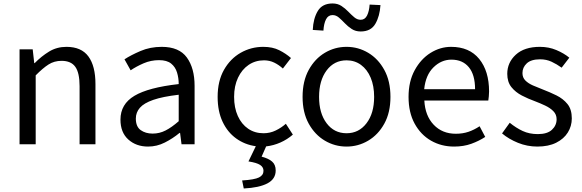

<svg xmlns="http://www.w3.org/2000/svg" viewBox="-20 -825 3327 1098"><path d="M91.8 0V-543H167L175.8 -463.9H178.2Q216.3 -502.9 260.5 -530Q304.7 -557.1 359.9 -557.1Q445.3 -557.1 485.6 -502.2Q525.9 -447.3 525.9 -344.2V0H435.1V-332Q435.1 -408.7 410.6 -442.9Q386.2 -477.1 332 -477.1Q290 -477.1 257.3 -456.1Q224.6 -435.1 184.1 -394V0Z M826.7 13.2Q758.8 13.2 713.9 -27.1Q668.9 -67.4 668.9 -141.1Q668.9 -229.5 748.8 -277.1Q828.6 -324.7 1002 -344.2Q1002 -378.9 992.4 -410.4Q982.9 -441.9 958.7 -461.4Q934.6 -481 889.6 -481Q842.8 -481 801 -462.9Q759.3 -444.8 727.1 -422.9L691.9 -485.8Q728.5 -509.8 783.7 -533.4Q838.9 -557.1 904.8 -557.1Q1004.4 -557.1 1048.6 -496.1Q1092.8 -435.1 1092.8 -334V0H1018.1L1009.8 -64.9H1006.8Q967.8 -32.7 922.4 -9.8Q877 13.2 826.7 13.2ZM853 -61Q892.1 -61 927 -78.9Q961.9 -96.7 1002 -131.8V-283.2Q910.2 -272.5 856.7 -253.9Q803.2 -235.4 780 -208.7Q756.8 -182.1 756.8 -147Q756.8 -100.6 784.7 -80.8Q812.5 -61 853 -61Z M1374 252.9 1364.7 207Q1435.5 202.6 1461.2 189.7Q1486.8 176.8 1486.8 151.9Q1486.8 130.9 1467.5 118.2Q1448.2 105.5 1400.9 98.1L1442.9 11.2Q1379.9 2.4 1330.6 -33.2Q1281.2 -68.8 1252.9 -128.9Q1224.6 -189 1224.6 -271Q1224.6 -361.3 1260.7 -425.3Q1296.9 -489.3 1356.4 -523.2Q1416 -557.1 1485.8 -557.1Q1539.1 -557.1 1577.1 -537.8Q1615.2 -518.6 1644 -493.2L1597.7 -433.1Q1574.7 -454.1 1548.1 -467Q1521.5 -480 1489.7 -480Q1440.4 -480 1401.9 -453.9Q1363.3 -427.7 1341.1 -380.6Q1318.8 -333.5 1318.8 -271Q1318.8 -208.5 1340.1 -161.6Q1361.3 -114.7 1399.2 -88.9Q1437 -63 1486.8 -63Q1524.4 -63 1556.9 -78.9Q1589.4 -94.7 1614.7 -117.2L1654.8 -55.2Q1622.6 -27.3 1583.5 -10Q1544.4 7.3 1502 12.2L1476.1 70.8Q1514.2 80.6 1535.4 98.4Q1556.6 116.2 1556.6 149.9Q1556.6 198.7 1509.5 223.6Q1462.4 248.5 1374 252.9Z M1961.9 13.2Q1895 13.2 1837.9 -20.5Q1780.8 -54.2 1745.6 -117.7Q1710.4 -181.2 1710.4 -271Q1710.4 -361.3 1745.6 -425.3Q1780.8 -489.3 1837.9 -523.2Q1895 -557.1 1961.9 -557.1Q2028.3 -557.1 2085.4 -523.2Q2142.6 -489.3 2177.7 -425.3Q2212.9 -361.3 2212.9 -271Q2212.9 -181.2 2177.7 -117.7Q2142.6 -54.2 2085.4 -20.5Q2028.3 13.2 1961.9 13.2ZM1961.9 -63Q2032.2 -63 2075.9 -120.1Q2119.6 -177.2 2119.6 -271Q2119.6 -333.5 2099.9 -380.6Q2080.1 -427.7 2044.4 -453.9Q2008.8 -480 1961.9 -480Q1891.1 -480 1847.9 -422.4Q1804.7 -364.7 1804.7 -271Q1804.7 -177.2 1847.9 -120.1Q1891.1 -63 1961.9 -63ZM2042.5 -645Q2013.2 -645 1991.5 -659.2Q1969.7 -673.3 1952.1 -691.9Q1934.6 -710.4 1918 -724.6Q1901.4 -738.8 1881.8 -738.8Q1856.9 -738.8 1844.5 -714.6Q1832 -690.4 1829.6 -649.9L1768.6 -653.8Q1771.5 -719.2 1797.4 -762.2Q1823.2 -805.2 1881.8 -805.2Q1911.1 -805.2 1932.6 -791Q1954.1 -776.9 1971.7 -758.5Q1989.3 -740.2 2006.1 -726.1Q2022.9 -711.9 2042.5 -711.9Q2066.9 -711.9 2079.1 -736.3Q2091.3 -760.7 2093.8 -798.8L2155.8 -795.9Q2151.9 -732.4 2126.5 -688.7Q2101.1 -645 2042.5 -645Z M2576.7 13.2Q2503.9 13.2 2445.1 -20.5Q2386.2 -54.2 2351.3 -117.9Q2316.4 -181.6 2316.4 -271Q2316.4 -359.4 2351.6 -423.6Q2386.7 -487.8 2442.1 -522.5Q2497.6 -557.1 2559.6 -557.1Q2664.1 -557.1 2720.5 -487.8Q2776.9 -418.5 2776.9 -301.8Q2776.9 -287.1 2775.4 -273.9Q2773.9 -260.7 2772.5 -250H2406.7Q2411.1 -163.1 2460.2 -111.6Q2509.3 -60.1 2586.4 -60.1Q2626.5 -60.1 2659.2 -71.3Q2691.9 -82.5 2722.7 -103L2754.9 -42Q2719.2 -18.6 2675.3 -2.7Q2631.3 13.2 2576.7 13.2ZM2405.8 -314.9H2696.8Q2696.8 -397.5 2661.1 -440.7Q2625.5 -483.9 2561.5 -483.9Q2503.9 -483.9 2459 -439.9Q2414.1 -396 2405.8 -314.9Z M3052.7 13.2Q2995.1 13.2 2942.1 -8.3Q2889.2 -29.8 2851.1 -62L2895 -123Q2930.7 -93.8 2969 -75.9Q3007.3 -58.1 3055.7 -58.1Q3109.9 -58.1 3136.5 -83Q3163.1 -107.9 3163.1 -143.1Q3163.1 -170.4 3144.5 -189.2Q3126 -208 3097.4 -221.4Q3068.8 -234.9 3039.1 -246.1Q3001 -259.8 2964.6 -278.6Q2928.2 -297.4 2904.5 -326.9Q2880.9 -356.4 2880.9 -402.8Q2880.9 -467.3 2929.7 -512.2Q2978.5 -557.1 3067.9 -557.1Q3118.2 -557.1 3161.6 -538.8Q3205.1 -520.5 3235.8 -495.1L3191.9 -438Q3164.1 -458 3134.5 -471.9Q3105 -485.8 3068.8 -485.8Q3017.1 -485.8 2992.4 -462.6Q2967.8 -439.5 2967.8 -407.2Q2967.8 -381.3 2984.4 -364.7Q3001 -348.1 3027.6 -336.4Q3054.2 -324.7 3085 -313Q3124.5 -297.9 3162.4 -279.3Q3200.2 -260.7 3225.1 -230.2Q3250 -199.7 3250 -147.9Q3250 -104 3227.3 -67.4Q3204.6 -30.8 3160.6 -8.8Q3116.7 13.2 3052.7 13.2Z"/></svg>

Font: Source Han Sans CN
Style: Regular
Weight: 400
Designer: Ryoko NISHIZUKA  (kana, bopomofo & ideographs); Paul D. Hunt (Latin, Greek & Cyrillic); Sandoll Communications , Soo-you
Foundry: Adobe
Version: Version 2.004;hotconv 1.0.118;makeotfexe 2.5.65603